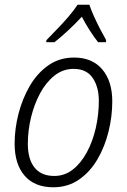

<svg xmlns="http://www.w3.org/2000/svg" viewBox="-20 -785 538 814"><path d="M206 9Q127 9 84.5 -40Q42 -89 42 -176Q42 -239 58.5 -303Q75 -367 106.5 -421Q138 -475 185 -508Q232 -541 294 -541Q371 -541 413.5 -491Q456 -441 456 -355Q456 -291 440 -226.5Q424 -162 392.5 -108.5Q361 -55 314 -23Q267 9 206 9ZM210 -39Q254 -39 288.5 -66Q323 -93 348 -139Q373 -185 386 -242Q399 -299 399 -358Q399 -416 373 -454.5Q347 -493 292 -493Q247 -493 211 -464.5Q175 -436 150 -389.5Q125 -343 111.5 -287Q98 -231 98 -175Q98 -110 126.5 -74.5Q155 -39 210 -39ZM177 -615Q196 -635 221.5 -661Q247 -687 270.5 -714.5Q294 -742 309 -765H359Q366 -743 378.5 -715.5Q391 -688 405 -661Q419 -634 430 -615L429 -606H396Q379 -627 360.5 -656Q342 -685 327 -714Q300 -685 270 -657Q240 -629 211 -606H176Z"/></svg>

Font: Noto Sans SemiCondensed Light
Style: Italic
Weight: 300
Width: 4
Italic angle: -12°
Designer: Monotype Design Team
Foundry: Monotype Imaging Inc.
Version: Version 2.013; ttfautohint (v1.8.4.7-5d5b)